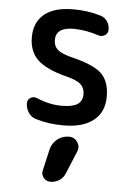

<svg xmlns="http://www.w3.org/2000/svg" viewBox="-56 -572 612 890"><g transform="rotate(5 250.0 -127.0)"><path d="M195.3 127.9Q202.1 97.7 225.6 78.6Q249 59.6 280.3 59.6Q305.7 59.6 319.8 80.6Q334 101.6 324.2 125L281.2 228.5Q273.4 250 254.4 262.7Q235.4 275.4 211.9 275.4Q193.4 275.4 180.7 260.3Q168 245.1 172.9 225.6ZM242.2 -217.8Q147.5 -242.2 107.9 -280.8Q68.4 -319.3 68.4 -384.8Q68.4 -454.1 114.3 -492.2Q160.2 -530.3 250 -530.3Q315.4 -530.3 375 -512.7Q396.5 -506.8 408.2 -489.3Q419.9 -471.7 419.9 -450.2Q419.9 -433.6 405.8 -424.3Q391.6 -415 376 -419.9Q317.4 -439.5 259.8 -440.4Q175.8 -440.4 175.8 -381.8Q175.8 -353.5 193.4 -337.4Q210.9 -321.3 254.9 -309.6Q362.3 -284.2 400.4 -248Q438.5 -211.9 438.5 -139.6Q438.5 -68.4 389.2 -29.3Q339.8 9.8 250 9.8Q178.7 9.8 119.1 -8.8Q97.7 -15.6 85 -35.2Q72.3 -54.7 72.3 -78.1Q72.3 -94.7 86.4 -103.5Q100.6 -112.3 117.2 -105.5Q176.8 -80.1 232.4 -80.1Q284.2 -80.1 307.1 -95.2Q330.1 -110.4 330.1 -141.6Q330.1 -170.9 311.5 -188Q293 -205.1 242.2 -217.8Z"/></g></svg>

Font: Rounded-X Mgen+ 2m medium
Style: Regular
Weight: 500
Designer: [Source Han Sans]
Ryoko NISHIZUKA  (kana & ideographs); Paul D. Hunt (Latin, Greek & Cyrillic); Wenlong ZHANG  (bopomofo
Version: Version 1.059.20150602